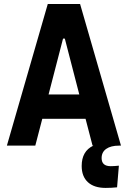

<svg xmlns="http://www.w3.org/2000/svg" viewBox="-20 -713 626 940"><path d="M497.1 207Q440.9 207 410.4 179Q379.9 150.9 379.9 99.6Q379.9 26.9 437 0H433.1L398.9 -131.3H187L152.8 0H13.7L213.9 -693.4H372.1L572.3 0H562.5Q522.5 0 500 15.9Q477.5 31.7 477.5 61Q477.5 100.6 522 100.6Q537.6 100.6 562 98.1L553.2 204.1Q524.9 207 497.1 207ZM217.8 -250.5H368.2L297.4 -523.9H288.6Z"/></svg>

Font: CaskaydiaMono NF
Style: Bold
Weight: 700
Designer: Aaron Bell
Foundry: Saja Typeworks
Version: Version 2111.001; ttfautohint (v1.8.4);Nerd Fonts 3.1.1